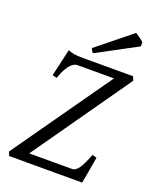

<svg xmlns="http://www.w3.org/2000/svg" viewBox="-153 -920 806 1006"><g transform="rotate(20 250.0 -417.0)"><path d="M128 -628 93 -476 118 -470C145 -553 180 -570 195 -570H401L15 -22L24 0H431C434 -12 449 -102 457 -148L433 -155C404 -83 386 -49 355 -49H118L500 -593L491 -615H212C169 -615 153 -618 128 -628ZM476 -776V-799C470 -805 461 -812 454 -817L429 -834L238 -680C244 -665 245 -662 254 -657Z"/></g></svg>

Font: Temporarium
Style: Italic
Weight: 400
Italic angle: -7°
Version: Version 1.1